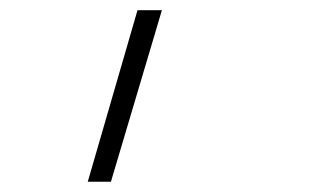

<svg xmlns="http://www.w3.org/2000/svg" viewBox="-20 -144 626 377"><path d="M152.3 212.9 250 -124H297.9L197.8 212.9Z"/></svg>

Font: CaskaydiaCove NFP ExtraLight
Style: Italic
Weight: 200
Italic angle: -10°
Designer: Aaron Bell
Foundry: Saja Typeworks
Version: Version 2111.001; VTT 6.35;Nerd Fonts 3.1.1